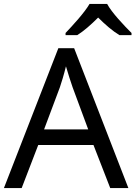

<svg xmlns="http://www.w3.org/2000/svg" viewBox="-20 -964 694 984"><path d="M316 -784H376C411 -806 447 -838 483 -874C519 -838 557 -805 592 -784H654V-795C616 -833 553 -899 529 -944H439C413 -899 353 -834 316 -795ZM0 0H91L176 -221H459L545 0H638L360 -717H279ZM206 -301 287 -517C295 -540 308 -583 318 -624C325 -599 346 -533 352 -517L432 -301Z"/></svg>

Font: Noto Sans Math
Style: Regular
Weight: 400
Designer: Monotype Design Team, Delve Withrington, Jeff Kellem
Foundry: Monotype Imaging Inc., Delve Fonts LLC
Version: Version 3.000